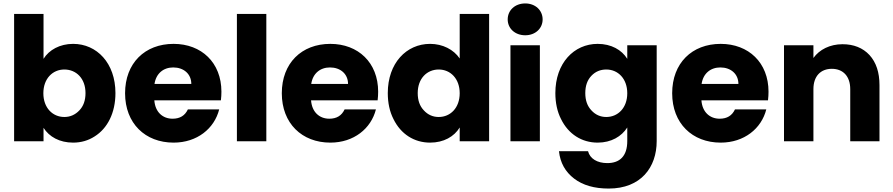

<svg xmlns="http://www.w3.org/2000/svg" viewBox="-20 -821 5189 1116"><path d="M233 0V-78C266 -26 326 8 405 8C451 8 493 -4 530 -28C605 -75 651 -165 651 -280C651 -454 543 -566 405 -566C328 -566 265 -531 233 -479V-740H62V0ZM232 -279C232 -364 286 -417 354 -417C423 -417 477 -365 477 -280C477 -237 465 -204 441 -179C417 -154 388 -141 354 -141C286 -141 232 -194 232 -279Z M707 -279C707 -104 824 8 989 8C1126 8 1226 -74 1254 -185H1072C1055 -149 1026 -131 983 -131C926 -131 882 -169 877 -238H1264C1266 -255 1267 -272 1267 -288C1267 -457 1151 -566 989 -566C822 -566 707 -454 707 -279ZM878 -333C887 -394 930 -429 987 -429C1047 -429 1092 -392 1092 -333Z M1357 -740V0H1528V-740Z M1618 -279C1618 -104 1735 8 1900 8C2037 8 2137 -74 2165 -185H1983C1966 -149 1937 -131 1894 -131C1837 -131 1793 -169 1788 -238H2175C2177 -255 2178 -272 2178 -288C2178 -457 2062 -566 1900 -566C1733 -566 1618 -454 1618 -279ZM1789 -333C1798 -394 1841 -429 1898 -429C1958 -429 2003 -392 2003 -333Z M2234 -280C2234 -223 2245 -172 2267 -129C2310 -41 2388 8 2480 8C2559 8 2620 -27 2652 -80V0H2823V-740H2652V-481C2617 -533 2553 -566 2480 -566C2342 -566 2234 -454 2234 -280ZM2408 -280C2408 -365 2462 -417 2530 -417C2598 -417 2652 -364 2652 -279C2652 -194 2598 -141 2530 -141C2496 -141 2467 -154 2444 -179C2420 -204 2408 -237 2408 -280Z M2947 0H3118V-558H2947ZM2931 -708C2931 -656 2973 -616 3033 -616C3092 -616 3134 -656 3134 -708C3134 -761 3092 -801 3033 -801C2973 -801 2931 -761 2931 -708Z M3241 -129C3284 -41 3362 8 3454 8C3533 8 3593 -28 3626 -80V-1C3626 88 3581 127 3510 127C3451 127 3409 101 3398 58H3229C3236 125 3266 178 3317 217C3368 256 3435 275 3518 275C3705 275 3797 152 3797 -1V-558H3626V-479C3594 -531 3533 -566 3454 -566C3316 -566 3208 -454 3208 -280C3208 -223 3219 -172 3241 -129ZM3418 -381C3441 -405 3470 -417 3504 -417C3572 -417 3626 -364 3626 -279C3626 -194 3572 -141 3504 -141C3470 -141 3441 -154 3418 -179C3394 -204 3382 -237 3382 -280C3382 -323 3394 -356 3418 -381Z M3887 -279C3887 -104 4004 8 4169 8C4306 8 4406 -74 4434 -185H4252C4235 -149 4206 -131 4163 -131C4106 -131 4062 -169 4057 -238H4444C4446 -255 4447 -272 4447 -288C4447 -457 4331 -566 4169 -566C4002 -566 3887 -454 3887 -279ZM4058 -333C4067 -394 4110 -429 4167 -429C4227 -429 4272 -392 4272 -333Z M4537 -558V0H4708V-303C4708 -378 4750 -421 4815 -421C4880 -421 4922 -378 4922 -303V0H5092V-326C5092 -400 5073 -458 5034 -501C4995 -543 4942 -564 4877 -564C4804 -564 4743 -533 4708 -484V-558Z"/></svg>

Font: Poppins
Style: Bold
Weight: 700
Designer: Ninad Kale (Devanagari), Jonny Pinhorn (Latin)
Foundry: Indian Type Foundry
Version: 4.004